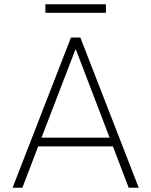

<svg xmlns="http://www.w3.org/2000/svg" viewBox="-20 -881 710 901"><path d="M39 0 313 -705H357L631 0H584L506 -204L532 -194H137L163 -204L85 0ZM334 -649 172 -228 153 -235H516L497 -228L336 -649ZM193 -821V-861H477V-821Z"/></svg>

Font: Nunito Sans 10pt SemiCondensed ExtraLight
Style: Regular
Weight: 250
Width: 4
Designer: Vernon Adams
Foundry: Vernon Adams
Version: Version 3.101;gftools[0.9.27]